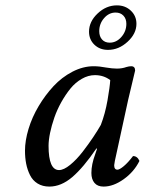

<svg xmlns="http://www.w3.org/2000/svg" viewBox="-20 -686 540 716"><path d="M356 -220.2Q372.1 -261.7 380.9 -311.8Q389.6 -361.8 391.1 -387.2Q366.7 -405.8 334 -405.8Q309.1 -405.8 285.2 -392.1Q261.2 -378.4 242.9 -356Q224.6 -333.5 208.7 -305.2Q192.9 -276.9 182.6 -247.3Q172.4 -217.8 166.7 -190.4Q161.1 -163.1 161.1 -142.1Q161.1 -51.8 200.2 -51.8Q217.8 -51.8 241.7 -71.3Q265.6 -90.8 288.1 -119.9Q310.5 -148.9 327.6 -174.6Q344.7 -200.2 356 -220.2ZM411.1 -639.2Q386.2 -639.2 368.2 -618.4Q350.1 -597.7 350.1 -569.8Q350.1 -550.3 360.6 -538.6Q371.1 -526.9 389.2 -526.9Q414.1 -526.9 432.6 -548.1Q451.2 -569.3 451.2 -597.2Q451.2 -616.2 440.2 -627.7Q429.2 -639.2 411.1 -639.2ZM469.2 -439Q483.9 -439 483.9 -422.9Q481.4 -413.1 458 -314L416 -121.1Q405.8 -76.7 405.8 -69.8Q405.8 -53.2 418 -53.2Q425.8 -53.2 441.4 -66.2Q457 -79.1 476.1 -104Q492.2 -104 500 -85.9Q480 -45.4 441.4 -17.8Q402.8 9.8 366.2 9.8Q343.8 9.8 332.3 -3.9Q320.8 -17.6 320.8 -41Q320.8 -72.8 335 -110.8L341.8 -130.9L339.8 -132.8Q291 -61 249.5 -25.6Q208 9.8 164.1 9.8Q138.7 9.8 120.1 -1.7Q101.6 -13.2 91.8 -33.2Q82 -53.2 77.6 -75.4Q73.2 -97.7 73.2 -124Q73.2 -161.6 86.4 -205.3Q99.6 -249 124 -290Q148.4 -331.1 179.4 -364.5Q210.4 -397.9 250 -418.5Q289.6 -439 329.1 -439Q350.6 -439 376 -434.1Q398.9 -430.2 416 -430.2Q435.5 -430.2 451.2 -436Q461.4 -439 469.2 -439ZM312 -567.9Q312 -605.5 344 -635.7Q376 -666 416 -666Q447.3 -666 468 -646.2Q488.8 -626.5 488.8 -597.2Q488.8 -560.5 455.8 -530.3Q422.9 -500 382.8 -500Q352.1 -500 332 -519.3Q312 -538.6 312 -567.9Z"/></svg>

Font: Common Serif News
Style: Italic
Weight: 450
Italic angle: -12°
Designer: Philipp H. Poll, Khaled Hosny
Foundry: Stefan Peev, Context Ltd.
Version: Version 1.026